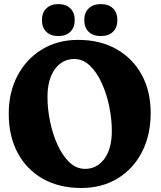

<svg xmlns="http://www.w3.org/2000/svg" viewBox="-20 -904 783 934"><path d="M360 -710Q467 -710 546.5 -665Q626 -620 669.5 -540Q713 -460 713 -354.5Q713 -246 670.2 -163.8Q627.5 -81.5 551.5 -35.5Q475.5 10.5 375 10.5Q268 10.5 188.8 -34.2Q109.5 -79 66 -160.2Q22.5 -241.5 22.5 -351Q22.5 -456 65.8 -537Q109 -618 185 -664Q261 -710 360 -710ZM524 -267Q524 -324.5 511.5 -385.8Q499 -447 475.2 -499.2Q451.5 -551.5 417.8 -584.2Q384 -617 341.5 -617Q283.5 -617 247.2 -567.8Q211 -518.5 211 -431.5Q211 -374 223.5 -313Q236 -252 259.8 -199.8Q283.5 -147.5 317.2 -115Q351 -82.5 394 -82.5Q451.5 -82.5 487.8 -131.5Q524 -180.5 524 -267ZM264 -728.5Q227 -728.5 205.5 -749.2Q184 -770 184 -806Q184 -842.5 205.5 -863.2Q227 -884 264 -884Q301 -884 322.2 -863.2Q343.5 -842.5 343.5 -806Q343.5 -770.5 322.2 -749.5Q301 -728.5 264 -728.5ZM470 -728.5Q433 -728.5 411.5 -749.2Q390 -770 390 -806Q390 -842.5 411.5 -863.2Q433 -884 470 -884Q508.5 -884 529.8 -863.2Q551 -842.5 551 -806Q551 -770.5 529.8 -749.5Q508.5 -728.5 470 -728.5Z"/></svg>

Font: Fraunces 144pt SuperSoft
Style: Bold
Weight: 700
Version: Version 1.000;[b76b70a41]